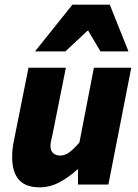

<svg xmlns="http://www.w3.org/2000/svg" viewBox="-20 -790 592 822"><path d="M150 12Q89 12 60.5 -21Q32 -54 32 -118Q32 -135 34 -153.5Q36 -172 40 -190L102 -500H262L204 -210Q201 -197 198.5 -186Q196 -175 196 -166Q196 -145 207.5 -134.5Q219 -124 238 -124Q258 -124 277 -138Q296 -152 320 -180L382 -500H542L444 0H314V-64H310Q279 -34 237 -11Q195 12 150 12ZM130 -570 290 -770H450L530 -570H410L358 -658H354L260 -570Z"/></svg>

Font: Source Sans 3 Black
Style: Italic
Weight: 900
Italic angle: -11°
Designer: Paul D. Hunt
Foundry: Adobe
Version: Version 3.052;hotconv 1.1.0;makeotfexe 2.6.0